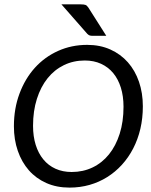

<svg xmlns="http://www.w3.org/2000/svg" viewBox="-20 -855 694 882"><path d="M43.9 0ZM636.2 -366.7Q636.2 -312 624.8 -263.2Q613.3 -214.4 591.8 -172.9Q570.3 -131.3 540 -98.1Q509.8 -64.9 472.4 -41.5Q435.1 -18.1 391.4 -5.6Q347.7 6.8 299.3 6.8Q240.2 6.8 192.9 -14.2Q145.5 -35.2 112.5 -72.8Q79.6 -110.4 61.8 -161.9Q43.9 -213.4 43.9 -274.9Q43.9 -356.4 69.6 -425Q95.2 -493.7 140.1 -543.5Q185.1 -593.3 246.8 -621.1Q308.6 -648.9 380.4 -648.9Q439.5 -648.9 486.8 -627.7Q534.2 -606.4 567.4 -568.8Q600.6 -531.2 618.4 -479.5Q636.2 -427.7 636.2 -366.7ZM547.4 -364.7Q547.4 -413.1 535.2 -452.4Q522.9 -491.7 500 -519.3Q477.1 -546.9 444.1 -562Q411.1 -577.1 369.6 -577.1Q317.4 -577.1 273.7 -555.9Q230 -534.7 198.5 -495.4Q167 -456.1 149.4 -400.6Q131.8 -345.2 131.8 -276.9Q131.8 -228.5 144 -189.5Q156.2 -150.4 179.2 -122.6Q202.1 -94.7 235.1 -79.8Q268.1 -64.9 309.1 -64.9Q361.8 -64.9 405.5 -85.9Q449.2 -106.9 480.7 -146Q512.2 -185.1 529.8 -240.5Q547.4 -295.9 547.4 -364.7ZM350.1 -835Q365.2 -835 372.3 -832.5Q379.4 -830.1 386.2 -819.8L468.3 -690.4H408.7Q398.9 -690.4 393.3 -691.7Q387.7 -692.9 381.3 -699.2L262.2 -835Z"/></svg>

Font: Carlito
Style: Italic
Weight: 400
Italic angle: -7°
Designer: Lukasz Dziedzic
Foundry: tyPoland Lukasz Dziedzic
Version: Version 1.104